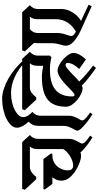

<svg xmlns="http://www.w3.org/2000/svg" viewBox="400 -1284 916 1792"><g transform="rotate(-90 858.0 -388.0)"><path d="M269 -441 322 -370 318 -357H296Q273 -357 249.5 -347Q226 -337 207 -318Q188 -299 176 -271.5Q164 -244 164 -208Q164 -190 175 -176.5Q186 -163 209 -163Q227 -163 248.5 -170Q270 -177 291 -189Q312 -201 331 -218Q350 -235 363 -256V-497Q363 -543 387 -567H193Q180 -567 167 -561.5Q154 -556 142 -547.5Q130 -539 120 -528.5Q110 -518 103 -508H81L-18 -615L-8 -639H428L494 -567Q479 -556 468.5 -536.5Q458 -517 458 -490V-203Q458 -179 451 -159.5Q444 -140 436 -125Q428 -110 421 -98.5Q414 -87 414 -78Q414 -70 422 -59.5Q430 -49 442 -39Q454 -29 466.5 -20Q479 -11 488 -5L472 17Q462 11 443.5 -1Q425 -13 404.5 -29Q384 -45 364 -62Q344 -79 332 -95Q314 -89 297 -89Q277 -89 239 -102Q201 -115 163 -139Q125 -163 96.5 -196.5Q68 -230 68 -272Q68 -298 76.5 -319Q85 -340 100 -357H38L-15 -428L-11 -441Z M618 -580Q609 -589 599 -601.5Q589 -614 581 -628Q573 -642 567.5 -657.5Q562 -673 562 -688Q562 -716 584.5 -741Q607 -766 644.5 -785Q682 -804 731 -815Q780 -826 833 -826Q876 -826 924 -810.5Q972 -795 1020 -768Q1068 -741 1113 -703.5Q1158 -666 1196 -623L1178 -610Q1110 -675 1034 -709Q958 -743 887 -743Q838 -743 796.5 -733Q755 -723 725 -707Q695 -691 678 -671Q661 -651 661 -631Q661 -606 676.5 -582.5Q692 -559 710 -544Q695 -533 684.5 -513.5Q674 -494 674 -467V-203Q674 -179 667 -159.5Q660 -140 652 -125Q644 -110 637 -98.5Q630 -87 630 -78Q630 -70 638 -59.5Q646 -49 658 -39Q670 -29 682.5 -20Q695 -11 704 -5L688 17Q676 10 650.5 -7.5Q625 -25 599.5 -46Q574 -67 554.5 -88Q535 -109 535 -123Q535 -134 542 -146.5Q549 -159 557 -174Q565 -189 572 -208.5Q579 -228 579 -252V-482Q579 -516 588.5 -538Q598 -560 618 -580Z M1218 -366Q1188 -374 1160 -377Q1132 -380 1103 -380Q854 -380 854 -174Q854 -150 868 -150Q876 -150 890 -162Q904 -174 922 -191.5Q940 -209 961.5 -229.5Q983 -250 1005.5 -267.5Q1028 -285 1051 -297Q1074 -309 1095 -309Q1117 -309 1146 -294Q1175 -279 1200 -256.5Q1225 -234 1242.5 -208.5Q1260 -183 1260 -162Q1260 -133 1243.5 -103Q1227 -73 1199 -44L1110 -107Q1120 -117 1130 -130Q1140 -143 1148.5 -157Q1157 -171 1162 -186Q1167 -201 1167 -215Q1167 -224 1162 -229Q1157 -234 1149 -234Q1135 -234 1117.5 -220.5Q1100 -207 1079.5 -187.5Q1059 -168 1037 -146Q1015 -124 993 -107Q1023 -74 1064.5 -39Q1106 -4 1142 23L1120 50Q1100 36 1078 20Q1056 4 1034 -13.5Q1012 -31 992 -48Q972 -65 956 -82Q948 -79 941 -77Q934 -75 927 -75Q909 -75 880 -88Q851 -101 824 -123Q797 -145 777.5 -173Q758 -201 758 -230Q758 -349 825.5 -402Q893 -455 1035 -455Q1061 -455 1086 -451.5Q1111 -448 1140 -443V-497Q1140 -543 1164 -567H930Q905 -565 882 -546Q859 -527 846 -508H824L725 -615L735 -639H1205L1271 -567Q1256 -556 1245.5 -536.5Q1235 -517 1235 -490V-380Z M1351 -497Q1351 -513 1354 -528L1274 -615L1284 -639H1640L1706 -567Q1691 -556 1680.5 -536.5Q1670 -517 1670 -490V-273Q1670 -246 1661.5 -219.5Q1653 -193 1638.5 -169Q1624 -145 1603.5 -124.5Q1583 -104 1559 -90L1710 -19L1696 10L1471 -92Q1408 -121 1367.5 -157Q1327 -193 1327 -233Q1327 -242 1330.5 -255.5Q1334 -269 1338.5 -285.5Q1343 -302 1347 -321.5Q1351 -341 1351 -362ZM1418 -181Q1418 -171 1425.5 -161.5Q1433 -152 1459 -138Q1510 -165 1542.5 -213.5Q1575 -262 1575 -325V-497Q1575 -543 1599 -567H1482Q1467 -556 1456.5 -536.5Q1446 -517 1446 -490V-310Q1446 -287 1441.5 -267.5Q1437 -248 1432 -232Q1427 -216 1422.5 -203Q1418 -190 1418 -181Z"/></g></svg>

Font: Jaini
Style: Regular
Weight: 400
Designer: Girish Dalvi, Maithili Shingre
Foundry: Ek Type
Version: Version 1.001;PS 1.000;hotconv 16.6.51;makeotf.lib2.5.65220